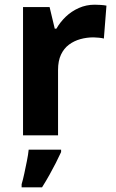

<svg xmlns="http://www.w3.org/2000/svg" viewBox="-20 -576 494 817"><path d="M383 -556Q394 -556 409 -555Q424 -554 433 -552L422 -412Q415 -414 401.5 -415.5Q388 -417 378 -417Q349 -417 322 -409.5Q295 -402 273.5 -386Q252 -370 239.5 -343.5Q227 -317 227 -278V0H78V-546H191L213 -454H220Q236 -482 260 -505Q284 -528 315.5 -542Q347 -556 383 -556ZM240 71Q230 93 217.5 117.5Q205 142 190.5 168Q176 194 159 221H72V208Q78 188 83.5 162Q89 136 94.5 109Q100 82 102 61H240Z"/></svg>

Font: Noto Sans Sinhala
Style: Regular
Weight: 400
Designer: Jelle Bosma - Monotype Design Team
Foundry: Monotype Imaging Inc.
Version: Version 2.006